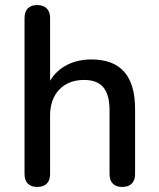

<svg xmlns="http://www.w3.org/2000/svg" viewBox="-20 -732 627 759"><path d="M127 7C160 7 178 -11 178 -44V-276C178 -361 230 -416 312 -416C381 -416 413 -379 413 -295V-44C413 -11 431 7 463 7C496 7 514 -11 514 -44V-301C514 -432 457 -497 341 -497C271 -497 211 -468 178 -413V-661C178 -694 159 -712 127 -712C95 -712 77 -694 77 -661V-44C77 -11 95 7 127 7Z"/></svg>

Font: Nunito SemiBold
Style: Regular
Weight: 600
Designer: Vernon Adams
Foundry: Vernon Adams
Version: Version 3.602